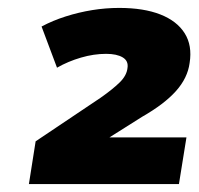

<svg xmlns="http://www.w3.org/2000/svg" viewBox="-20 -729 503 485"><path d="M53 -264 70 -372 234 -482Q264 -503 282 -520.5Q300 -538 302 -557Q305 -575 290 -584Q275 -593 248 -593Q217 -593 184.5 -583.5Q152 -574 124 -558L85 -662Q113 -677 146 -687.5Q179 -698 213 -703.5Q247 -709 281 -709Q343 -709 385 -692.5Q427 -676 446.5 -645Q466 -614 459 -570Q454 -532 424.5 -499Q395 -466 339 -434L236 -369V-382H451L432 -264Z"/></svg>

Font: Nunito Sans 10pt SemiExpanded Black
Style: Italic
Weight: 900
Width: 6
Italic angle: -9°
Designer: Vernon Adams
Foundry: Vernon Adams
Version: Version 3.101;gftools[0.9.27]